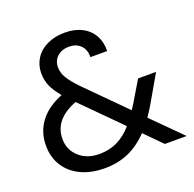

<svg xmlns="http://www.w3.org/2000/svg" viewBox="-127 -841 993 983"><g transform="rotate(-20 369.5 -349.5)"><path d="M612 0 521 -92Q470 -39 412 -13.5Q354 12 281 12Q209 12 153.5 -14Q98 -40 67.5 -88Q37 -136 37 -200Q37 -273 78.5 -328.5Q120 -384 201 -416Q169 -454 155 -486Q141 -518 141 -556Q141 -600 163.5 -635.5Q186 -671 228 -691Q270 -711 325 -711Q379 -711 419 -690Q459 -669 479 -631.5Q499 -594 497 -548H406Q407 -589 383 -612.5Q359 -636 321 -636Q281 -636 256.5 -613.5Q232 -591 232 -556Q232 -526 248.5 -498Q265 -470 304 -429L512 -220L530 -248L598 -362H696L614 -220Q597 -190 574 -157L731 0ZM461 -152 256 -358Q128 -309 128 -203Q128 -144 170.5 -105Q213 -66 281 -66Q335 -66 378.5 -87Q422 -108 461 -152Z"/></g></svg>

Font: Poppins A&M
Style: Regular-A&M
Weight: 400
Designer: Ninad Kale (Devanagari), Jonny Pinhorn (Latin)
Foundry: Indian Type Foundry
Version: 4.004